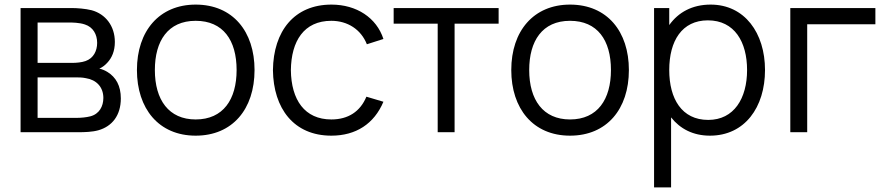

<svg xmlns="http://www.w3.org/2000/svg" viewBox="-20 -575 3852 835"><path d="M69.5 0H321C348 0 381.5 -1 408 -8.5C467.5 -25.5 505.5 -73 505.5 -147C505.5 -201.5 484.5 -239.5 446.5 -262.5C435 -269.5 422.5 -274.5 412 -276.5C423.5 -281.5 436 -290.5 446 -301.5C467 -323.5 479.5 -353.5 479.5 -392.5C479.5 -462 439 -514 378.5 -530.5C350.5 -537.5 314.5 -540 292 -540H69.5ZM143.5 -301.5V-477H284.5C292 -477 325.5 -477 349.5 -468.5C384.5 -457 402.5 -426 402.5 -388.5C402.5 -353.5 386.5 -321.5 352 -309.5C335.5 -303.5 311.5 -301.5 294.5 -301.5ZM143.5 -62.5V-238.5H307C320 -238.5 338.5 -238.5 353.5 -235C399 -228 429.5 -196.5 429.5 -149C429.5 -113 412 -79 372.5 -69C355.5 -64.5 331.5 -62.5 317.5 -62.5Z M831 15C991 15 1087 -100.5 1087 -270.5C1087 -437.5 993 -555 831 -555C673 -555 575.5 -440.5 575.5 -270.5C575.5 -103 670 15 831 15ZM831 -55.5C714 -55.5 653.5 -140.5 653.5 -270.5C653.5 -396.5 710 -484.5 831 -484.5C950 -484.5 1009 -400.5 1009 -270.5C1009 -143 951 -55.5 831 -55.5Z M1421 15C1528 15 1607 -36.5 1647.5 -132.5L1573.5 -154.5C1546.5 -89.5 1494 -55.5 1421 -55.5C1305 -55.5 1246.5 -140.5 1245 -270C1246.5 -396 1301.5 -484.5 1421 -484.5C1491.5 -484.5 1550 -447 1575.5 -382.5L1647.5 -405.5C1617.5 -498 1530.5 -555 1421.5 -555C1260 -555 1169 -440 1167 -270C1169 -103.5 1257.5 15 1421 15Z M1883.5 0H1957V-472H2148.5V-540H1692V-472H1883.5Z M2459 15C2619 15 2715 -100.5 2715 -270.5C2715 -437.5 2621 -555 2459 -555C2301 -555 2203.5 -440.5 2203.5 -270.5C2203.5 -103 2298 15 2459 15ZM2459 -55.5C2342 -55.5 2281.5 -140.5 2281.5 -270.5C2281.5 -396.5 2338 -484.5 2459 -484.5C2578 -484.5 2637 -400.5 2637 -270.5C2637 -143 2579 -55.5 2459 -55.5Z M2824.5 240H2898.5V-64.5C2937.5 -15 2994 15 3067.5 15C3219 15 3307 -108.5 3307 -270.5C3307 -431.5 3218.5 -555 3070.5 -555C2990.5 -555 2930 -521.5 2890.5 -466V-540H2824.5ZM3060 -53.5C2945 -53.5 2890.5 -145.5 2890.5 -270.5C2890.5 -397.5 2946 -486.5 3058.5 -486.5C3174.5 -486.5 3229 -392.5 3229 -270.5C3229 -147.5 3172.5 -53.5 3060 -53.5Z M3417 0H3490.5V-469.5H3787V-540H3417Z"/></svg>

Font: Hauora
Style: Regular
Weight: 400
Designer: Mikhail Sharanda
Foundry: WCYS & Co.
Version: Version 1.010